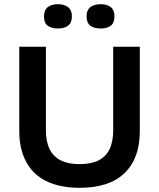

<svg xmlns="http://www.w3.org/2000/svg" viewBox="-20 -883 759 916"><path d="M360 13Q302 13 255.5 1Q209 -11 174.5 -34Q140 -57 117.5 -90Q95 -123 83.5 -165Q72 -207 72 -256V-660H199V-261Q199 -207 217 -171Q235 -135 270.5 -117.5Q306 -100 359 -100Q414 -100 449.5 -117.5Q485 -135 502.5 -171Q520 -207 520 -261V-660H647V-256Q647 -128 574.5 -57.5Q502 13 360 13ZM460 -747Q429 -747 411 -760.5Q393 -774 393 -805Q393 -835 411 -849Q429 -863 460 -863Q491 -863 508.5 -849Q526 -835 526 -805Q526 -773 508 -760Q490 -747 460 -747ZM256 -747Q226 -747 208 -760Q190 -773 190 -805Q190 -835 208 -849Q226 -863 256 -863Q286 -863 304.5 -849Q323 -835 323 -805Q323 -774 305 -760.5Q287 -747 256 -747Z"/></svg>

Font: Bricolage Grotesque 18pt SemiBold
Style: Regular
Weight: 600
Version: Version 1.001;gftools[0.9.33.dev8+g029e19f]